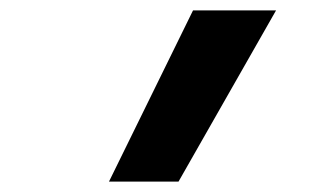

<svg xmlns="http://www.w3.org/2000/svg" viewBox="-20 -792 640 370"><path d="M190 -442 352 -772H512L324 -442Z"/></svg>

Font: Iosevka Extrabold Extended
Style: Italic
Weight: 800
Width: 7
Italic angle: -9°
Monospace: yes
Designer: Belleve Invis
Foundry: Belleve Invis
Version: Version 32.5.0; ttfautohint (v1.8.4)